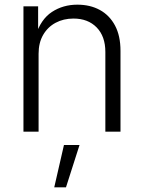

<svg xmlns="http://www.w3.org/2000/svg" viewBox="-20 -570 623 831"><path d="M147 -337.4V0H81.5V-542.5H145V-416H134.3Q156.7 -486.8 204.8 -518.3Q252.9 -549.8 314.9 -549.8Q370.1 -549.8 412.1 -526.9Q454.1 -503.9 477.8 -459.5Q501.5 -415 501.5 -350.1V0H436V-345.2Q436 -412.6 398.4 -451.2Q360.8 -489.7 297.9 -489.7Q254.9 -489.7 220.7 -471.4Q186.5 -453.1 166.7 -418.9Q147 -384.8 147 -337.4ZM214.8 240.7 256.8 57.6H324.2L265.6 240.7Z"/></svg>

Font: Inter 16pt Light
Style: Regular
Weight: 300
Version: Version 4.001;git-66647c0bb